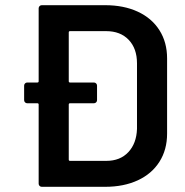

<svg xmlns="http://www.w3.org/2000/svg" viewBox="-20 -720 714 740"><path d="M624 -495V-205Q624 -143 594.5 -96.5Q565 -50 511 -25Q457 0 385 0H141Q136 0 132.5 -3.5Q129 -7 129 -12V-317Q129 -322 124 -322H85Q80 -322 76.5 -325.5Q73 -329 73 -334V-390Q73 -395 76.5 -398.5Q80 -402 85 -402H124Q129 -402 129 -407V-688Q129 -693 132.5 -696.5Q136 -700 141 -700H385Q457 -700 511 -675Q565 -650 594.5 -603.5Q624 -557 624 -495ZM508 -476Q508 -533 476 -566.5Q444 -600 389 -600H250Q245 -600 245 -595V-407Q245 -402 250 -402H342Q347 -402 350.5 -398.5Q354 -395 354 -390V-334Q354 -329 350.5 -325.5Q347 -322 342 -322H250Q245 -322 245 -317V-105Q245 -100 250 -100H390Q443 -100 474.5 -133.5Q506 -167 508 -223Z"/></svg>

Font: Amber EN SemiBold
Style: Regular
Weight: 600
Designer: Jeremy Tribby
Foundry: Tribby Type
Version: Version 1.408 November 24, 2021